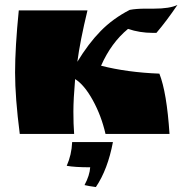

<svg xmlns="http://www.w3.org/2000/svg" viewBox="-20 -542 747 777"><path d="M570 -507H603Q667 -507 698 -522Q654 -457 613 -409H597Q546 -409 498 -425Q430 -369 389 -276Q495 -249 625 -244Q655 -168 666 0H407Q390 -74 355.5 -136.5Q321 -199 284 -222Q277 -140 277 -90Q277 -40 280 0H60Q41 -147 41 -248.5Q41 -350 56 -500H334Q304 -376 293 -292Q338 -366 387.5 -416.5Q437 -467 505 -502Q531 -507 570 -507ZM272 33H437Q416 144 368 215Q338 211 322 207Q343 168 345 135Q283 135 250 129Q270 84 272 33Z"/></svg>

Font: Ruslan Display
Style: Regular
Weight: 400
Version: Version 1.000